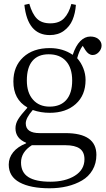

<svg xmlns="http://www.w3.org/2000/svg" viewBox="-20 -780 568 1030"><path d="M247.1 -591.8Q127.9 -591.8 110.8 -753.9L137.2 -759.8Q152.8 -705.1 178.2 -679.9Q203.6 -654.8 250 -654.8Q297.4 -654.8 323.5 -681.6Q349.6 -708.5 362.8 -758.8L387.2 -753.9Q383.8 -708 368.9 -672.9Q354 -637.7 322.8 -614.7Q291.5 -591.8 247.1 -591.8ZM246.1 230Q143.6 230 85.2 198.5Q26.9 167 26.9 103Q26.9 66.4 50.5 36.9Q74.2 7.3 120.1 -11.2V-14.2Q63 -37.6 63 -91.8Q63 -116.7 77.4 -140.1Q91.8 -163.6 126 -201.2V-204.1Q51.8 -246.6 51.8 -342.8Q51.8 -423.8 104.5 -472.9Q157.2 -522 247.1 -522Q317.4 -522 370.1 -485.8Q386.2 -534.7 410.6 -559.3Q435.1 -584 464.8 -584Q492.2 -584 508.5 -569.8Q524.9 -555.7 524.9 -536.1Q524.9 -516.6 510.3 -500.7Q495.6 -484.9 477.1 -484.9Q455.1 -484.9 438 -511.2L423.8 -534.2Q405.3 -510.7 394 -467.8Q414.6 -444.8 426.8 -414.1Q439 -383.3 439 -351.1Q439 -269 386.2 -221.9Q333.5 -174.8 247.1 -174.8Q198.7 -174.8 155.8 -189.9Q118.2 -147 118.2 -118.2Q118.2 -65.9 192.9 -65.9H331.1Q497.1 -65.9 497.1 50.8Q497.1 96.7 476.3 132.1Q455.6 167.5 419.9 188.2Q384.3 209 340.3 219.5Q296.4 230 246.1 230ZM246.1 -208Q304.2 -208 335.7 -243.9Q367.2 -279.8 367.2 -348.1Q367.2 -415.5 334.2 -452.1Q301.3 -488.8 241.2 -488.8Q184.1 -488.8 154.1 -453.4Q124 -418 124 -348.1Q124 -282.7 157 -245.4Q189.9 -208 246.1 -208ZM250 194.8Q330.1 194.8 381.6 162.6Q433.1 130.4 433.1 74.2Q433.1 35.2 407.7 17.1Q382.3 -1 331.1 -1H150.9Q92.8 35.6 92.8 91.8Q92.8 145 132.1 169.9Q171.4 194.8 250 194.8Z"/></svg>

Font: Literata Light
Style: Regular
Weight: 300
Designer: Latin by Veronika Burian and Jose Scaglione. Greek by Irene Vlachou. Cyrillic by Vera Evstafieva.
Foundry: TypeTogether
Version: Version 3.021